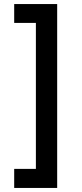

<svg xmlns="http://www.w3.org/2000/svg" viewBox="-20 -776 404 947"><path d="M262 151V-756H50V-663H157V57H50V151Z"/></svg>

Font: Reem Kufi
Style: Regular
Weight: 400
Designer: Khaled Hosny
Version: Version 0.007